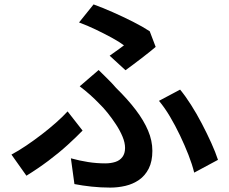

<svg xmlns="http://www.w3.org/2000/svg" viewBox="-20 -810 1040 872"><path d="M478 -557Q497 -570 514.5 -583Q532 -596 543 -604Q522 -620 488 -638.5Q454 -657 415.5 -675.5Q377 -694 339 -708L405 -790Q446 -775 492.5 -754.5Q539 -734 583.5 -711.5Q628 -689 660 -668L687 -597Q678 -589 661 -575.5Q644 -562 624 -546.5Q604 -531 584.5 -516.5Q565 -502 550 -491ZM302 -91Q342 -80 380.5 -74Q419 -68 458 -68Q483 -68 503.5 -74.5Q524 -81 536 -97Q548 -113 548 -138Q548 -162 536.5 -189.5Q525 -217 507 -244.5Q489 -272 469 -297Q449 -322 430 -340Q412 -359 389 -379.5Q366 -400 342 -418L428 -492Q450 -470 469.5 -451Q489 -432 507 -411Q560 -359 596.5 -311Q633 -263 652.5 -217Q672 -171 672 -125Q672 -77 655.5 -44.5Q639 -12 611.5 7Q584 26 550 34Q516 42 481 42Q437 42 395.5 37.5Q354 33 318 26ZM862 -26Q853 -63 836 -106.5Q819 -150 797.5 -195Q776 -240 752 -280.5Q728 -321 702 -352L798 -403Q822 -374 847.5 -334Q873 -294 896.5 -249Q920 -204 939.5 -161Q959 -118 970 -84ZM355 -217Q327 -188 287.5 -152Q248 -116 200 -80Q152 -44 100 -12L32 -108Q64 -125 99.5 -149Q135 -173 169.5 -199.5Q204 -226 234.5 -253Q265 -280 287 -304Z"/></svg>

Font: Noto Sans HK SemiBold
Style: Regular
Weight: 600
Version: Version 2.004-H2;hotconv 1.0.118;makeotfexe 2.5.65603